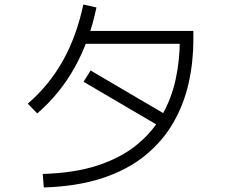

<svg xmlns="http://www.w3.org/2000/svg" viewBox="-20 -807 1040 850"><path d="M174 23 169 -37Q310 -41 412 -74.5Q514 -108 584 -164.5Q654 -221 696.5 -295.5Q739 -370 757.5 -455Q776 -540 776 -630L793 -613H335V-670H836V-630Q836 -532 815 -438.5Q794 -345 747 -263.5Q700 -182 623 -119Q546 -56 435 -19Q324 18 174 23ZM145 -305 103 -348Q197 -429 258 -537.5Q319 -646 349 -787L407 -774Q345 -477 145 -305ZM720 -296 689 -246 350 -445 381 -495Z"/></svg>

Font: Murecho Thin Light
Style: Regular
Weight: 300
Version: Version 1.010